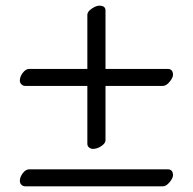

<svg xmlns="http://www.w3.org/2000/svg" viewBox="-20 -689 680 677"><path d="M571 -92Q590 -92 590 -71Q590 -61 578 -46.5Q566 -32 554 -32H70Q61 -32 55.5 -37.5Q50 -43 50 -51Q50 -65 60.5 -78.5Q71 -92 83 -92ZM288 -637Q288 -648 303.5 -658.5Q319 -669 330 -669Q352 -669 352 -652V-446H571Q590 -446 590 -425Q590 -415 578 -400.5Q566 -386 554 -386H352V-194Q352 -184 337.5 -174Q323 -164 308 -164Q300 -164 294 -169Q288 -174 288 -182V-386H70Q61 -386 55.5 -391.5Q50 -397 50 -405Q50 -419 60.5 -432.5Q71 -446 83 -446H288Z"/></svg>

Font: Libertinus Mono
Style: Regular
Weight: 400
Designer: Philipp H. Poll
Foundry: Khaled Hosny
Version: Version 6.7